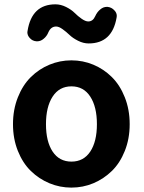

<svg xmlns="http://www.w3.org/2000/svg" viewBox="-20 -853 666 887"><path d="M309.6 13.7Q256.8 13.7 208.5 -6.3Q160.2 -26.4 122.6 -63Q85 -99.6 62.5 -155.8Q40 -211.9 40 -279.3Q40 -346.7 62.5 -403.3Q85 -460 122.6 -497.1Q160.2 -534.2 208.5 -554.2Q256.8 -574.2 309.6 -574.2Q363.3 -574.2 411.1 -554.2Q459 -534.2 496.6 -497.1Q534.2 -460 556.6 -403.3Q579.1 -346.7 579.1 -279.3Q579.1 -211.9 556.6 -155.8Q534.2 -99.6 496.6 -63Q459 -26.4 411.1 -6.3Q363.3 13.7 309.6 13.7ZM427.7 -279.3Q427.7 -359.4 397 -406.7Q366.2 -454.1 310.1 -454.1Q253.9 -454.1 223.1 -406.7Q192.4 -359.4 192.4 -279.3Q192.4 -199.2 223.1 -152.8Q253.9 -106.4 310.1 -106.4Q366.2 -106.4 397 -152.8Q427.7 -199.2 427.7 -279.3ZM389.6 -652.3Q365.2 -652.3 340.8 -664.6Q316.4 -676.8 301.3 -691.4Q286.1 -706.1 269 -718.3Q252 -730.5 239.3 -730.5Q215.8 -730.5 204.1 -705.1Q196.3 -685.5 181.6 -673.8Q168 -662.1 151.4 -662.1Q150.4 -662.1 149.4 -662.1Q129.9 -663.1 117.2 -677.7Q106.4 -689.5 106.4 -704.1Q106.4 -707 107.4 -710.9Q127 -833 236.3 -833Q260.7 -833 285.2 -820.8Q309.6 -808.6 324.7 -793.5Q339.8 -778.3 357.4 -766.1Q375 -753.9 387.7 -753.9Q409.2 -753.9 419.9 -778.3Q428.7 -797.9 443.4 -809.6Q457 -821.3 473.6 -821.3Q474.6 -821.3 476.6 -821.3Q496.1 -819.3 508.8 -804.7Q519.5 -793.9 519.5 -779.3Q519.5 -775.4 518.6 -771.5Q498 -652.3 389.6 -652.3Z"/></svg>

Font: Gen Jyuu GothicX Bold
Style: Bold
Weight: 700
Designer: Ryoko NISHIZUKA (kana &amp; ideographs); Paul D. Hunt (Latin, Greek &amp; Cyrillic); Wenlong ZHANG (bopomofo); Sandoll C
Version: Version 1.058.20140828